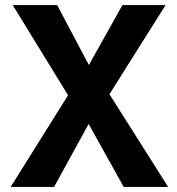

<svg xmlns="http://www.w3.org/2000/svg" viewBox="-20 -736 695 756"><path d="M411 -365 642 0H467L329 -248L193 0H22L248 -361L30 -716H205L330 -480L462 -716H632Z"/></svg>

Font: Almarai Bold
Style: Regular
Weight: 700
Designer: Boutros International 2019
Foundry: Created by Boutros International 2019
Version: Version 1.10